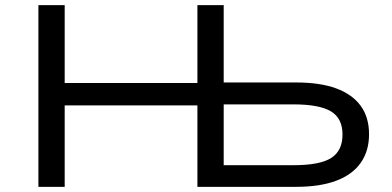

<svg xmlns="http://www.w3.org/2000/svg" viewBox="-20 -725 1521 745"><path d="M129 0V-705H231V-403H746V-705H848V-405H1129Q1222 -405 1284.5 -382Q1347 -359 1379.5 -314.5Q1412 -270 1412 -204Q1412 -139 1379.5 -93Q1347 -47 1284 -23.5Q1221 0 1129 0H746V-316H231V0ZM848 -84H1118Q1221 -84 1265 -112Q1309 -140 1309 -203Q1309 -266 1264 -293Q1219 -320 1118 -320H848Z"/></svg>

Font: Nunito Sans 7pt Expanded
Style: Regular
Weight: 400
Width: 7
Designer: Vernon Adams
Foundry: Vernon Adams
Version: Version 3.101;gftools[0.9.27]